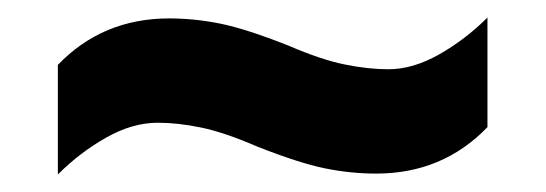

<svg xmlns="http://www.w3.org/2000/svg" viewBox="-20 -462 623 219"><path d="M273 -295Q236 -311 209.5 -316.5Q183 -322 160 -322Q131 -322 101 -305Q71 -288 46 -263V-388Q97 -441 173 -441Q202 -441 231.5 -435Q261 -429 309 -410Q346 -394 373 -388.5Q400 -383 423 -383Q451 -383 481 -400Q511 -417 536 -442V-317Q485 -264 409 -264Q380 -264 350.5 -270Q321 -276 273 -295Z"/></svg>

Font: Noto Sans Meetei Mayek ExtraBold
Style: Regular
Weight: 800
Designer: Monotype Design Team and Neelakash Kshetrimayum
Foundry: Monotype Imaging Inc.
Version: Version 2.002; ttfautohint (v1.8.4.7-5d5b)